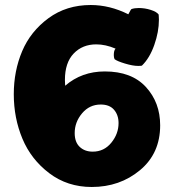

<svg xmlns="http://www.w3.org/2000/svg" viewBox="-20 -731 701 766"><path d="M35 -355Q35 -448 68.5 -527Q102 -606 173.5 -658.5Q245 -711 342 -711Q418 -711 492 -674Q493 -675 495.5 -680.5Q498 -686 501 -690.5Q504 -695 505 -695Q517 -699 534 -699Q558 -699 581.5 -691.5Q605 -684 613 -673Q613 -670 613.5 -664.5Q614 -659 614 -652Q614 -604 595.5 -551.5Q577 -499 546 -469Q541 -468 531 -468Q510 -468 478.5 -477.5Q447 -487 437 -495Q434 -502 434 -511Q434 -530 441 -537Q401 -554 364 -554Q309 -554 274 -517.5Q239 -481 239 -412Q239 -406 239.5 -399Q240 -392 240 -389Q306 -446 398 -446Q505 -446 562 -384Q619 -322 619 -231Q619 -119 538.5 -52Q458 15 346 15Q249 15 176.5 -40Q104 -95 69.5 -177.5Q35 -260 35 -355ZM278 -200Q278 -164 298 -145Q318 -126 350 -126Q395 -126 424 -161.5Q453 -197 453 -240Q453 -272 435 -293Q417 -314 382 -314Q337 -314 307.5 -279Q278 -244 278 -200Z"/></svg>

Font: Gorditas
Style: Bold
Weight: 700
Designer: Gustavo Dipre (gbrenda1987@gmail.com)
Foundry: Gustavo Dipre (gbrenda1987@gmail.com)
Version: Version 001.001